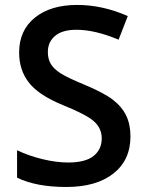

<svg xmlns="http://www.w3.org/2000/svg" viewBox="-20 -744 590 774"><path d="M48.8 0ZM505.9 -193.8Q505.9 -98.6 437 -44.4Q368.2 9.8 247.1 9.8Q126 9.8 48.8 -27.8V-138.2Q97.7 -115.2 152.6 -102.1Q207.5 -88.9 254.9 -88.9Q324.2 -88.9 357.2 -115.2Q390.1 -141.6 390.1 -186Q390.1 -226.1 359.9 -253.9Q329.6 -281.7 234.9 -319.8Q137.2 -359.4 97.2 -410.2Q57.1 -460.9 57.1 -532.2Q57.1 -621.6 120.6 -672.9Q184.1 -724.1 291 -724.1Q393.6 -724.1 495.1 -679.2L458 -584Q362.8 -624 288.1 -624Q231.4 -624 202.1 -599.4Q172.9 -574.7 172.9 -534.2Q172.9 -506.3 184.6 -486.6Q196.3 -466.8 223.1 -449.2Q250 -431.6 319.8 -402.8Q398.4 -370.1 435.1 -341.8Q471.7 -313.5 488.8 -277.8Q505.9 -242.2 505.9 -193.8Z"/></svg>

Font: Open Sans Semibold
Style: Regular
Weight: 600
Foundry: Ascender Corporation
Version: Version 1.10; ttfautohint (v1.5.65-e2d9)